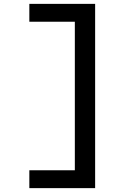

<svg xmlns="http://www.w3.org/2000/svg" viewBox="-20 -853 640 998"><path d="M474.5 125H132.5V32H412.5L369 76.5V-784.5L412.5 -740H132.5V-833H474.5Z"/></svg>

Font: Spline Sans Mono Medium
Style: Regular
Weight: 500
Monospace: yes
Version: Version 1.004